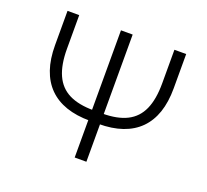

<svg xmlns="http://www.w3.org/2000/svg" viewBox="-124 -880 1115 1032"><g transform="rotate(20 433.5 -364.0)"><path d="M705.6 -727.5H772.9V-531.7Q772.9 -452.6 752.7 -393.3Q732.4 -334 692.6 -293.9Q652.8 -253.9 594 -233.6Q535.2 -213.4 457.5 -213.4H409.2Q332 -213.4 273.2 -233.6Q214.4 -253.9 174.6 -293.9Q134.8 -334 114.5 -393.3Q94.2 -452.6 94.2 -531.7V-727.5H161.1V-535.2Q161.1 -443.8 187.3 -385.7Q213.4 -327.6 268.1 -300.3Q322.8 -272.9 409.2 -272.9H458Q544.4 -272.9 599.1 -300.5Q653.8 -328.1 679.7 -386Q705.6 -443.8 705.6 -535.2ZM399.9 -727.5H466.8V0H399.9Z"/></g></svg>

Font: Inter 16pt Light
Style: Regular
Weight: 300
Version: Version 4.001;git-66647c0bb